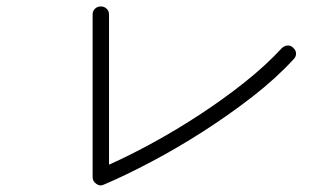

<svg xmlns="http://www.w3.org/2000/svg" viewBox="-20 -646 1040 597"><path d="M303 -72Q291 -66 280 -74Q268 -82 268 -95V-601Q268 -612 275.5 -619Q283 -626 293 -626Q304 -626 311.5 -619Q319 -612 319 -601V-134Q384 -163 457 -203Q530 -243 602.5 -290.5Q675 -338 740.5 -390Q806 -442 856 -496Q864 -504 874.5 -504.5Q885 -505 892 -497Q900 -490 900.5 -480Q901 -470 893 -462Q838 -402 764.5 -345Q691 -288 610.5 -236.5Q530 -185 450.5 -143Q371 -101 303 -72Z"/></svg>

Font: Zen Kurenaido
Style: Regular
Weight: 400
Designer: Yoshimichi Ohira
Foundry: Positype
Version: Version 1.001